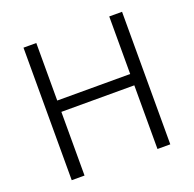

<svg xmlns="http://www.w3.org/2000/svg" viewBox="-126 -843 981 972"><g transform="rotate(-20 364.5 -357.0)"><path d="M630 0V-714H561V-404H168V-714H99V0H168V-343H561V0Z"/></g></svg>

Font: Noto Kufi Arabic Light
Style: Regular
Weight: 300
Designer: Monotype Design Team, David Williams, Khaled Hosny
Foundry: Google LLC
Version: Version 2.109